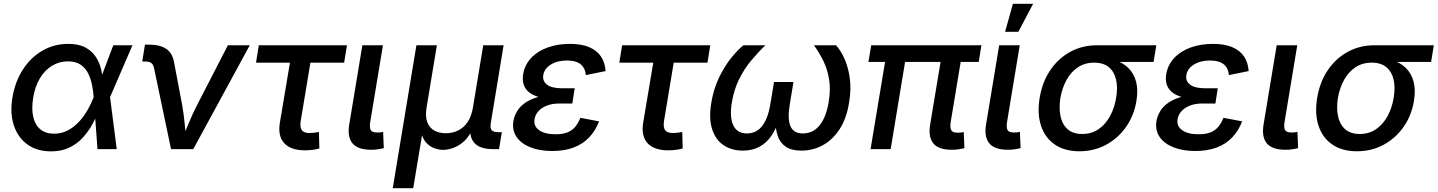

<svg xmlns="http://www.w3.org/2000/svg" viewBox="-20 -779 7510 1003"><path d="M246.6 11.7Q173.3 11.7 123.5 -24.2Q73.7 -60.1 52.5 -123.5Q31.2 -187 44.9 -269.5Q59.1 -353.5 100.1 -416.5Q141.1 -479.5 201.9 -514.6Q262.7 -549.8 336.4 -549.8Q391.1 -549.8 426 -531Q460.9 -512.2 480.5 -481.9Q500 -451.7 508.1 -417Q516.1 -382.3 517.1 -350.6H553.2L554.7 -273.4L589.8 0H489.3L469.2 -272.9Q467.3 -302.2 460.9 -334.5Q454.6 -366.7 440.7 -395Q426.8 -423.3 401.4 -440.9Q376 -458.5 335 -458.5Q289.6 -458.5 251.7 -435.5Q213.9 -412.6 188.5 -370.1Q163.1 -327.6 153.3 -268.6Q144 -210.9 153.6 -168.7Q163.1 -126.5 190.7 -103.5Q218.3 -80.6 262.2 -80.6Q302.7 -80.6 335.9 -98.6Q369.1 -116.7 395 -145.5Q420.9 -174.3 439.2 -207.3Q457.5 -240.2 468.8 -270L571.8 -542.5H671.9L554.2 -270L527.8 -195.3H494.6Q481 -163.6 461.2 -127.7Q441.4 -91.8 412.6 -60.1Q383.8 -28.3 343 -8.3Q302.2 11.7 246.6 11.7Z M873.5 0 784.7 -423.3Q780.8 -441.9 770.5 -449.7Q760.3 -457.5 739.7 -457.5H723.1L737.3 -545.9H756.3Q815.9 -545.9 848.4 -523.7Q880.9 -501.5 889.2 -454.1L930.7 -235.4Q939.9 -185.1 944.6 -134.8Q949.2 -84.5 954.1 -35.6H923.3Q945.3 -85 965.8 -135.3Q986.3 -185.5 1012.2 -235.4L1170.4 -542.5H1284.7L989.7 0Z M1573.2 6.3Q1499.5 6.3 1465.1 -30.8Q1430.7 -67.9 1441.9 -137.2L1494.6 -451.7H1317.4L1332 -542.5H1792.5L1777.8 -451.7H1601.6L1550.8 -146.5Q1545.9 -114.7 1556.4 -99.4Q1566.9 -84 1599.1 -84Q1608.4 -84 1622.1 -85.7Q1635.7 -87.4 1646 -89.4L1648.4 -3.4Q1631.3 1.5 1612.1 3.9Q1592.8 6.3 1573.2 6.3Z M1919.4 3.4Q1849.6 3.4 1821.8 -29.8Q1793.9 -63 1804.2 -127.4L1873 -542.5H1980.5L1915 -147.5Q1909.2 -114.7 1916 -100.8Q1922.9 -86.9 1949.2 -86.9Q1961.4 -86.9 1968.8 -87.6Q1976.1 -88.4 1981.4 -90.3L1984.9 -4.9Q1974.1 -2.4 1956.8 0.5Q1939.5 3.4 1919.4 3.4Z M2031.7 204.1 2155.3 -542.5H2262.2L2208.5 -217.8Q2200.7 -170.4 2212.2 -140.6Q2223.6 -110.8 2249.3 -96.9Q2274.9 -83 2308.6 -83Q2344.2 -83 2373.5 -97.4Q2402.8 -111.8 2422.9 -141.6Q2442.9 -171.4 2450.7 -217.8L2504.4 -542.5H2610.8L2543.5 -133.8Q2539.6 -108.9 2548.8 -98.6Q2558.1 -88.4 2585 -88.4H2601.6L2586.9 0H2554.7Q2486.8 0 2457.8 -32.7Q2428.7 -65.4 2439.5 -127.9L2447.8 -177.2H2468.8Q2460 -123 2439.9 -87.6Q2419.9 -52.2 2394.3 -32.5Q2368.7 -12.7 2342.5 -4.4Q2316.4 3.9 2294.9 3.9Q2273.4 3.9 2249.8 -4.4Q2226.1 -12.7 2207.3 -32.7Q2188.5 -52.7 2180.2 -87.9Q2171.9 -123 2180.7 -177.2H2202.1L2138.7 204.1Z M2864.7 9.8Q2799.3 9.8 2750.7 -9.5Q2702.1 -28.8 2678.2 -64Q2654.3 -99.1 2662.1 -147.5Q2666.5 -172.9 2680.9 -197.3Q2695.3 -221.7 2722.4 -241.2Q2749.5 -260.7 2791.7 -272.5Q2834 -284.2 2893.6 -284.2H2977.1L2969.7 -238.3H2901.9Q2865.7 -238.3 2837.9 -227.8Q2810.1 -217.3 2793.2 -198.7Q2776.4 -180.2 2772.5 -156.7Q2766.1 -121.1 2795.7 -99.4Q2825.2 -77.6 2881.8 -77.6Q2919.4 -77.6 2944.1 -87.4Q2968.8 -97.2 2984.9 -116.5Q3001 -135.7 3011.7 -163.6L3109.4 -145Q3091.3 -96.7 3058.3 -61.8Q3025.4 -26.9 2977.1 -8.5Q2928.7 9.8 2864.7 9.8ZM2890.6 -261.2Q2833.5 -261.2 2796.9 -271.5Q2760.3 -281.7 2740.2 -300Q2720.2 -318.4 2714.4 -341.8Q2708.5 -365.2 2712.9 -391.6Q2721.7 -441.9 2755.6 -477.3Q2789.6 -512.7 2841.6 -531.2Q2893.6 -549.8 2956.5 -549.8Q3017.6 -549.8 3057.9 -532.7Q3098.1 -515.6 3119.4 -483.9Q3140.6 -452.1 3143.6 -407.7L3040.5 -386.7Q3037.6 -422.4 3013.9 -442.6Q2990.2 -462.9 2941.9 -462.9Q2891.1 -462.9 2856.9 -441.4Q2822.8 -419.9 2817.9 -385.3Q2813.5 -354.5 2838.4 -336.2Q2863.3 -317.9 2915.5 -317.9H2982.4L2973.1 -261.2Z M3471.2 6.3Q3397.5 6.3 3363 -30.8Q3328.6 -67.9 3339.8 -137.2L3392.6 -451.7H3215.3L3230 -542.5H3690.4L3675.8 -451.7H3499.5L3448.7 -146.5Q3443.8 -114.7 3454.3 -99.4Q3464.8 -84 3497.1 -84Q3506.3 -84 3520 -85.7Q3533.7 -87.4 3543.9 -89.4L3546.4 -3.4Q3529.3 1.5 3510 3.9Q3490.7 6.3 3471.2 6.3Z M3860.8 7.8Q3802.2 7.8 3760.3 -20.3Q3718.3 -48.3 3700.2 -104Q3682.1 -159.7 3695.8 -242.7Q3708 -315.4 3736.6 -374.5Q3765.1 -433.6 3799.6 -476.3Q3834 -519 3863.8 -542.5H3978.5Q3940.9 -506.8 3904.8 -463.6Q3868.7 -420.4 3841.6 -366.2Q3814.5 -312 3803.2 -244.6Q3790.5 -166 3810.8 -124Q3831.1 -82 3882.3 -82Q3931.2 -82 3961.4 -120.8Q3991.7 -159.7 4003.9 -232.4L4023.4 -350.6H4125L4105.5 -232.4Q4093.3 -159.7 4108.9 -120.8Q4124.5 -82 4174.3 -82Q4227.5 -82 4261.7 -124.5Q4295.9 -167 4308.6 -244.1Q4320.3 -311.5 4311 -365.5Q4301.8 -419.4 4280 -463.1Q4258.3 -506.8 4231.9 -542.5H4347.2Q4370.1 -518.6 4390.1 -475.3Q4410.2 -432.1 4418.9 -373.3Q4427.7 -314.5 4415.5 -242.7Q4402.3 -159.7 4366 -104Q4329.6 -48.3 4278.1 -20.3Q4226.6 7.8 4166.5 7.8Q4114.7 7.8 4085 -12.5Q4055.2 -32.7 4043 -68.6Q4030.8 -104.5 4030.8 -151.4H4048.3Q4033.2 -103.5 4008.3 -67.6Q3983.4 -31.7 3946.8 -12Q3910.2 7.8 3860.8 7.8Z M4952.1 3.4Q4882.8 3.4 4855.7 -30Q4828.6 -63.5 4838.9 -127.4L4903.3 -514.2H5008.3L4947.3 -147Q4941.4 -114.3 4948.5 -100.1Q4955.6 -85.9 4981.9 -85.9Q4994.6 -85.9 5001.7 -86.7Q5008.8 -87.4 5014.6 -89.4L5018.1 -4.9Q5007.3 -2.4 4989.7 0.5Q4972.2 3.4 4952.1 3.4ZM4527.8 0 4613.3 -514.2H4717.8L4632.8 0ZM4516.6 -455.6 4531.2 -542.5H5106.9L5092.8 -455.6Z M5246.1 3.4Q5176.3 3.4 5148.4 -29.8Q5120.6 -63 5130.9 -127.4L5199.7 -542.5H5307.1L5241.7 -147.5Q5235.8 -114.7 5242.7 -100.8Q5249.5 -86.9 5275.9 -86.9Q5288.1 -86.9 5295.4 -87.6Q5302.7 -88.4 5308.1 -90.3L5311.5 -4.9Q5300.8 -2.4 5283.4 0.5Q5266.1 3.4 5246.1 3.4ZM5230.5 -612.8 5271.5 -759.3H5377L5299.8 -612.8Z M5618.7 11.2Q5542 11.2 5490.7 -23.7Q5439.5 -58.6 5418.5 -121.3Q5397.5 -184.1 5411.1 -267.6Q5424.8 -350.6 5466.6 -412.4Q5508.3 -474.1 5571 -508.3Q5633.8 -542.5 5710.4 -542.5H6020.5L6006.3 -455.6H5772.5L5695.8 -451.7Q5647 -451.7 5610.6 -427.2Q5574.2 -402.8 5551.5 -361.3Q5528.8 -319.8 5519.5 -267.6Q5511.2 -216.3 5519.8 -173.3Q5528.3 -130.4 5556.4 -104.7Q5584.5 -79.1 5633.3 -79.1Q5682.6 -79.1 5719.2 -104.5Q5755.9 -129.9 5779.1 -172.9Q5802.2 -215.8 5810.5 -267.6Q5819.8 -320.8 5810.5 -362.3Q5801.3 -403.8 5772.9 -427.7Q5744.6 -451.7 5695.8 -451.7L5700.7 -480.5Q5756.3 -480.5 5800.8 -466.6Q5845.2 -452.6 5874.3 -424.1Q5903.3 -395.5 5914.8 -352.5Q5926.3 -309.6 5916.5 -251Q5904.3 -175.8 5862.8 -116.5Q5821.3 -57.1 5758.5 -22.9Q5695.8 11.2 5618.7 11.2Z M6224.1 9.8Q6158.7 9.8 6110.1 -9.5Q6061.5 -28.8 6037.6 -64Q6013.7 -99.1 6021.5 -147.5Q6025.9 -172.9 6040.3 -197.3Q6054.7 -221.7 6081.8 -241.2Q6108.9 -260.7 6151.1 -272.5Q6193.4 -284.2 6252.9 -284.2H6336.4L6329.1 -238.3H6261.2Q6225.1 -238.3 6197.3 -227.8Q6169.4 -217.3 6152.6 -198.7Q6135.7 -180.2 6131.8 -156.7Q6125.5 -121.1 6155 -99.4Q6184.6 -77.6 6241.2 -77.6Q6278.8 -77.6 6303.5 -87.4Q6328.1 -97.2 6344.2 -116.5Q6360.4 -135.7 6371.1 -163.6L6468.8 -145Q6450.7 -96.7 6417.7 -61.8Q6384.8 -26.9 6336.4 -8.5Q6288.1 9.8 6224.1 9.8ZM6250 -261.2Q6192.9 -261.2 6156.2 -271.5Q6119.6 -281.7 6099.6 -300Q6079.6 -318.4 6073.7 -341.8Q6067.9 -365.2 6072.3 -391.6Q6081.1 -441.9 6115 -477.3Q6148.9 -512.7 6200.9 -531.2Q6252.9 -549.8 6315.9 -549.8Q6377 -549.8 6417.2 -532.7Q6457.5 -515.6 6478.8 -483.9Q6500 -452.1 6502.9 -407.7L6399.9 -386.7Q6397 -422.4 6373.3 -442.6Q6349.6 -462.9 6301.3 -462.9Q6250.5 -462.9 6216.3 -441.4Q6182.1 -419.9 6177.2 -385.3Q6172.9 -354.5 6197.8 -336.2Q6222.7 -317.9 6274.9 -317.9H6341.8L6332.5 -261.2Z M6695.8 3.4Q6626 3.4 6598.1 -29.8Q6570.3 -63 6580.6 -127.4L6649.4 -542.5H6756.8L6691.4 -147.5Q6685.5 -114.7 6692.4 -100.8Q6699.2 -86.9 6725.6 -86.9Q6737.8 -86.9 6745.1 -87.6Q6752.4 -88.4 6757.8 -90.3L6761.2 -4.9Q6750.5 -2.4 6733.2 0.5Q6715.8 3.4 6695.8 3.4Z M7068.4 11.2Q6991.7 11.2 6940.4 -23.7Q6889.2 -58.6 6868.2 -121.3Q6847.2 -184.1 6860.8 -267.6Q6874.5 -350.6 6916.3 -412.4Q6958 -474.1 7020.8 -508.3Q7083.5 -542.5 7160.2 -542.5H7470.2L7456.1 -455.6H7222.2L7145.5 -451.7Q7096.7 -451.7 7060.3 -427.2Q7023.9 -402.8 7001.2 -361.3Q6978.5 -319.8 6969.2 -267.6Q6960.9 -216.3 6969.5 -173.3Q6978 -130.4 7006.1 -104.7Q7034.2 -79.1 7083 -79.1Q7132.3 -79.1 7168.9 -104.5Q7205.6 -129.9 7228.8 -172.9Q7252 -215.8 7260.3 -267.6Q7269.5 -320.8 7260.3 -362.3Q7251 -403.8 7222.7 -427.7Q7194.3 -451.7 7145.5 -451.7L7150.4 -480.5Q7206.1 -480.5 7250.5 -466.6Q7294.9 -452.6 7324 -424.1Q7353 -395.5 7364.5 -352.5Q7376 -309.6 7366.2 -251Q7354 -175.8 7312.5 -116.5Q7271 -57.1 7208.3 -22.9Q7145.5 11.2 7068.4 11.2Z"/></svg>

Font: Inter 16pt Medium
Style: Italic
Weight: 500
Italic angle: -9.3988°
Version: Version 4.001;git-66647c0bb